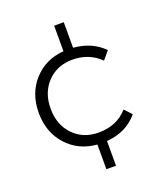

<svg xmlns="http://www.w3.org/2000/svg" viewBox="-146 -773 892 1017"><g transform="rotate(-20 300.0 -264.5)"><path d="M508.8 -85.9Q444.3 -7.8 332 1V140.1H277.8V1Q173.8 -7.3 108.4 -80.3Q43 -153.3 43 -262.2Q43 -371.1 108.4 -443.8Q173.8 -516.6 277.8 -524.9V-668.9H332V-524.9Q436.5 -516.1 501 -450.2L462.9 -404.8Q399.4 -466.8 306.2 -466.8Q220.2 -466.8 165 -409.7Q109.9 -352.5 109.9 -262.2Q109.9 -170.9 165 -113.5Q220.2 -56.2 306.2 -56.2Q410.6 -56.2 471.2 -126Z"/></g></svg>

Font: Montserrat arm Light
Style: Regular
Weight: 300
Designer: Julieta Ulanovsky
Foundry: Julieta Ulanovsky
Version: Version 6.000;PS 006.000;hotconv 1.0.88;makeotf.lib2.5.64775